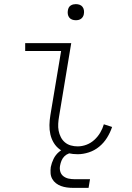

<svg xmlns="http://www.w3.org/2000/svg" viewBox="-20 -739 640 930"><path d="M356 8Q333 8 310.5 3Q288 -2 270 -15Q252 -28 240.5 -47Q229 -66 224 -88Q219 -110 219.5 -133.5Q220 -157 224 -181L276 -492H102V-530H325L266 -174Q263 -157 262 -139.5Q261 -122 264 -106Q267 -90 274.5 -75Q282 -60 294.5 -49.5Q307 -39 323 -34.5Q339 -30 356 -30Q378 -30 399 -38Q420 -46 437 -61.5Q454 -77 465.5 -96.5Q477 -116 483 -137L523 -124Q514 -97 498.5 -72Q483 -47 460.5 -28.5Q438 -10 410.5 -1Q383 8 356 8ZM347 -641Q338 -641 329.5 -644Q321 -647 315.5 -654Q310 -661 308.5 -670.5Q307 -680 309 -690Q310 -696 313 -702Q316 -708 322 -712Q328 -716 334.5 -717.5Q341 -719 347 -719Q357 -719 365.5 -716Q374 -713 379.5 -706Q385 -699 386.5 -689.5Q388 -680 386 -670Q385 -664 381.5 -658Q378 -652 372.5 -648Q367 -644 360.5 -642.5Q354 -641 347 -641ZM334 171Q319 171 304 169Q289 167 275.5 162Q262 157 251 148.5Q240 140 233 127.5Q226 115 225 100Q224 85 226 70Q230 50 239.5 30.5Q249 11 265.5 -3Q282 -17 302.5 -23Q323 -29 343 -29L338 0Q326 0 313.5 4.5Q301 9 292 18Q283 27 278 39Q273 51 271 63Q268 78 272 92Q276 106 287 114.5Q298 123 312 126Q326 129 341 129H416L409 171Z"/></svg>

Font: Iosevka Curly Slab XLtEx
Style: Italic
Weight: 200
Width: 7
Italic angle: -9°
Monospace: yes
Designer: Belleve Invis
Foundry: Belleve Invis
Version: Version 11.1.0; ttfautohint (v1.8.3)